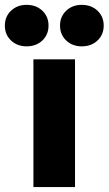

<svg xmlns="http://www.w3.org/2000/svg" viewBox="-88 -755 439 775"><path d="M46.9 0V-515.6H214.8V0ZM242.2 -567.9Q204.1 -567.9 179.2 -591.6Q154.3 -615.2 154.3 -651.9Q154.3 -688 179.2 -711.7Q204.1 -735.4 242.2 -735.4Q280.8 -735.4 305.7 -711.7Q330.6 -688 330.6 -651.9Q330.6 -615.2 305.7 -591.6Q280.8 -567.9 242.2 -567.9ZM19.5 -567.9Q-18.6 -567.9 -43.5 -591.6Q-68.4 -615.2 -68.4 -651.9Q-68.4 -688 -43.5 -711.7Q-18.6 -735.4 19.5 -735.4Q58.1 -735.4 83 -711.7Q107.9 -688 107.9 -651.9Q107.9 -615.2 83 -591.6Q58.1 -567.9 19.5 -567.9Z"/></svg>

Font: Inter Display ExtraBold
Style: Regular
Weight: 800
Designer: Rasmus Andersson
Foundry: rsms
Version: Version 4.000;git-a52131595